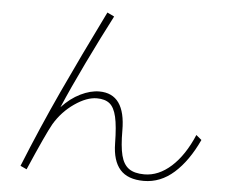

<svg xmlns="http://www.w3.org/2000/svg" viewBox="-52 -731 1023 847"><g transform="rotate(5 460.0 -308.0)"><path d="M852 -147Q808 -52 748 1.5Q688 55 614 55Q543 55 509 16.5Q475 -22 474 -99Q473 -175 463.5 -216Q454 -257 433.5 -273.5Q413 -290 377 -290Q332 -290 278.5 -253Q225 -216 191 -159Q165 -113 95 49L67 36Q138 -140 214 -304Q290 -468 390 -671L421 -656Q370 -558 313.5 -441Q257 -324 220 -237Q258 -278 302 -299.5Q346 -321 385 -321Q501 -321 501 -158Q501 -88 511 -48.5Q521 -9 545.5 8.5Q570 26 614 26Q677 26 733 -24.5Q789 -75 828 -167Z"/></g></svg>

Font: LINE Seed Sans KR Thin
Style: Regular
Weight: 250
Designer: LINE BX Design & Sandoll Inc & Dalton Maag Ltd
Foundry: Sandoll Inc.
Version: Version 1.000